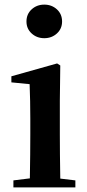

<svg xmlns="http://www.w3.org/2000/svg" viewBox="-20 -812 378 832"><path d="M38.1 0V-30.3L109.4 -39.1Q111.3 -150.4 111.3 -229.5V-298.8Q111.3 -374 108.4 -447.3L29.3 -455.1V-481.4L227.5 -537.1L241.2 -528.3L239.3 -376V-229.5Q239.3 -149.4 241.2 -38.1L306.6 -30.3V0ZM94.7 -718.8Q94.7 -751 117.2 -771.5Q139.6 -792 171.9 -792Q204.1 -792 226.6 -771.5Q249 -751 249 -718.8Q249 -687.5 226.6 -667Q204.1 -646.5 171.9 -646.5Q139.6 -646.5 117.2 -667Q94.7 -687.5 94.7 -718.8Z"/></svg>

Font: Bpmf GenRyu Min B
Style: B
Weight: 700
Foundry: But Ko
Version: Version 1.320